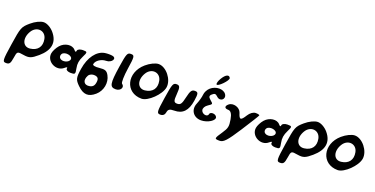

<svg xmlns="http://www.w3.org/2000/svg" viewBox="-27 -2279 7315 3744"><g transform="rotate(20 3631.0 -406.5)"><path d="M256 -679C122 -563 114 -541 59 -179C5 171 7 200 84 200C152 200 171 173 189 56C211 -86 214 -88 352 -65C470 -46 516 -62 641 -169C838 -338 865 -511 723 -679C663 -750 574 -800 508 -800C442 -800 338 -750 256 -679ZM627 -496C657 -346 581 -243 428 -225C276 -207 218 -371 317 -533C407 -681 595 -658 627 -496Z M940 -458C896 -408 855 -327 848 -279C821 -104 1050 18 1186 -100C1230 -138 1242 -138 1236 -100C1232 -73 1277 -50 1331 -50C1426 -50 1432 -58 1409 -175C1391 -263 1403 -337 1447 -425C1506 -542 1502 -550 1407 -550C1353 -550 1302 -527 1298 -500C1292 -462 1280 -462 1248 -500C1181 -579 1026 -558 940 -458ZM1247 -300C1236 -225 1094 -190 1043 -250C1024 -273 1024 -313 1043 -338C1094 -406 1258 -375 1247 -300Z M1828 -643C1664 -617 1536 -442 1498 -196C1468 0 1476 37 1576 135C1706 263 1815 270 1944 158C2062 56 2096 -121 2023 -254C1982 -330 1941 -346 1827 -333C1742 -323 1685 -335 1689 -362C1701 -438 1804 -508 1904 -508C2016 -508 2088 -619 1991 -642C1953 -651 1879 -651 1828 -643ZM1872 -50C1861 25 1829 58 1758 68C1652 83 1607 -4 1667 -112C1688 -151 1743 -174 1796 -167C1863 -158 1883 -125 1872 -50Z M2185 -492C2128 -117 2141 -50 2268 -50C2368 -50 2421 -146 2348 -195C2327 -209 2330 -352 2354 -510C2394 -772 2391 -800 2315 -800C2240 -800 2228 -771 2185 -492Z M2639 -679C2360 -437 2460 -50 2802 -50C2937 -50 3164 -271 3188 -425C3214 -592 3048 -800 2891 -800C2825 -800 2721 -750 2639 -679ZM3010 -496C3040 -346 2964 -243 2811 -225C2659 -207 2601 -371 2700 -533C2790 -681 2978 -658 3010 -496Z M3222 -217C3175 87 3178 117 3254 117C3308 117 3342 87 3350 33C3360 -30 3392 -50 3484 -50C3658 -50 3753 -150 3786 -367C3810 -521 3801 -550 3733 -550C3668 -550 3644 -515 3612 -373C3580 -227 3558 -196 3489 -196C3420 -196 3409 -227 3421 -373C3433 -515 3419 -550 3354 -550C3280 -550 3269 -521 3222 -217Z M3987 -688C3943 -650 3909 -583 3906 -533C3903 -486 3876 -391 3850 -329C3788 -184 3878 -50 4036 -50C4174 -50 4323 -145 4292 -212C4265 -270 4153 -274 4144 -217C4133 -147 4013 -171 3995 -246C3986 -286 4014 -336 4065 -369C4148 -424 4149 -426 4079 -485C4024 -531 4021 -558 4065 -596C4112 -637 4133 -636 4180 -591C4260 -515 4365 -601 4304 -692C4246 -777 4088 -776 3987 -688ZM4124 -946C4088 -888 4071 -828 4085 -812C4115 -776 4305 -971 4284 -1017C4255 -1080 4187 -1050 4124 -946Z M4436 -523C4374 -470 4388 -425 4467 -425C4520 -425 4556 -373 4574 -265C4598 -127 4589 -86 4514 25C4401 192 4401 200 4516 200C4594 200 4656 134 4842 -154C4969 -350 5072 -517 5074 -529C5076 -540 5040 -550 4994 -550C4944 -550 4885 -508 4847 -446C4765 -313 4734 -313 4694 -446C4664 -546 4514 -590 4436 -523Z M5187 -458C5143 -408 5102 -327 5095 -279C5068 -104 5297 18 5433 -100C5477 -138 5489 -138 5483 -100C5479 -73 5524 -50 5578 -50C5673 -50 5679 -58 5656 -175C5638 -263 5650 -337 5694 -425C5753 -542 5749 -550 5654 -550C5600 -550 5549 -527 5545 -500C5539 -462 5527 -462 5495 -500C5428 -579 5273 -558 5187 -458ZM5494 -300C5483 -225 5341 -190 5290 -250C5271 -273 5271 -313 5290 -338C5341 -406 5505 -375 5494 -300Z M5941 -679C5807 -563 5799 -541 5744 -179C5690 171 5692 200 5769 200C5837 200 5856 173 5874 56C5896 -86 5899 -88 6037 -65C6155 -46 6201 -62 6326 -169C6523 -338 6550 -511 6408 -679C6348 -750 6259 -800 6193 -800C6127 -800 6023 -750 5941 -679ZM6312 -496C6342 -346 6266 -243 6113 -225C5961 -207 5903 -371 6002 -533C6092 -681 6280 -658 6312 -496Z M6710 -679C6431 -437 6531 -50 6873 -50C7008 -50 7235 -271 7259 -425C7285 -592 7119 -800 6962 -800C6896 -800 6792 -750 6710 -679ZM7081 -496C7111 -346 7035 -243 6882 -225C6730 -207 6672 -371 6771 -533C6861 -681 7049 -658 7081 -496Z"/></g></svg>

Font: Hussar Skorodowane
Style: Ky
Weight: 700
Foundry: Cannot Into Space Fonts
Version: Version 0.892